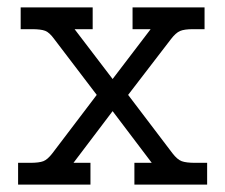

<svg xmlns="http://www.w3.org/2000/svg" viewBox="-20 -500 610 520"><path d="M29 -59H61Q86 -59 97.5 -63.5Q109 -68 122 -85L242 -243L127 -394Q114 -412 102.5 -416.5Q91 -421 66 -421H36V-480H231V-421H182L285 -286L388 -421H339V-480H534V-421H503Q479 -421 467.5 -416Q456 -411 443 -394L327 -243L447 -85Q460 -68 472 -63.5Q484 -59 509 -59H541V0H344V-59H391L285 -199L179 -59H225V0H29Z"/></svg>

Font: Pridi Light
Style: Regular
Weight: 300
Designer: Katatrad Team
Foundry: CadsonDemak
Version: Version 1.003